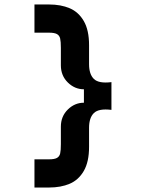

<svg xmlns="http://www.w3.org/2000/svg" viewBox="-20 -736 640 858"><path d="M478 -245Q421.4 -252 399.7 -230.9Q378 -209.8 378 -165V-80Q378 -12.8 354.6 27.7Q331.2 68.2 291.6 85.1Q252 102 199 102H134V-24H199Q223.6 -24 234.7 -30.4Q245.8 -36.8 248.9 -50.3Q252 -63.8 252 -92V-170Q252 -216 283 -246.5Q314 -277 355 -277V-337Q314 -337 283 -367.5Q252 -398 252 -444V-522Q252 -550.2 248.9 -563.7Q245.8 -577.2 234.7 -583.6Q223.6 -590 199 -590H134V-716H199Q252 -716 291.6 -699.1Q331.2 -682.2 354.6 -641.7Q378 -601.2 378 -534V-449Q378 -404.2 399.7 -383.1Q421.4 -362 478 -369Z"/></svg>

Font: Fliege Mono Thin
Style: Regular
Weight: 100
Version: Version 0.020;Glyphs 3.3 (3306)